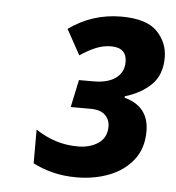

<svg xmlns="http://www.w3.org/2000/svg" viewBox="-40 -891 479 522"><g transform="rotate(5 199.0 -630.0)"><path d="M187 -407Q151 -407 120.5 -415Q90 -423 68 -435V-527Q93 -510 122 -500.5Q151 -491 184 -491Q217 -491 239.5 -506.5Q262 -522 262 -552Q262 -571 249 -583.5Q236 -596 209 -596H155L171 -671H211Q250 -671 271.5 -687Q293 -703 293 -731Q293 -770 250 -770Q229 -770 208.5 -761.5Q188 -753 166 -738L128 -807Q192 -853 271 -853Q340 -853 369 -823Q398 -793 398 -752Q398 -705 370.5 -678Q343 -651 299 -638V-634Q366 -616 366 -548Q366 -501 341 -469.5Q316 -438 275.5 -422.5Q235 -407 187 -407Z"/></g></svg>

Font: Noto Sans SemiCondensed
Style: Bold Italic
Weight: 700
Width: 4
Italic angle: -12°
Designer: Monotype Design Team
Foundry: Monotype Imaging Inc.
Version: Version 2.013; ttfautohint (v1.8.4.7-5d5b)